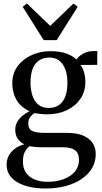

<svg xmlns="http://www.w3.org/2000/svg" viewBox="-20 -832 586 1101"><path d="M241 249Q196 249 155.5 240.8Q115 232.5 84 215.8Q53 199 35.5 173.2Q18 147.5 18 112.5Q18 82.5 31.2 59Q44.5 35.5 67.5 19.2Q90.5 3 119.5 -4.5Q95 -16.5 81.2 -37Q67.5 -57.5 67.5 -88.5Q67.5 -113 79 -133Q90.5 -153 109.2 -168.5Q128 -184 149.5 -194Q96 -219.5 73.2 -261.2Q50.5 -303 50.5 -354.5Q50.5 -412 81.5 -453.2Q112.5 -494.5 162.2 -516.5Q212 -538.5 268.5 -538.5Q323.5 -538.5 360.2 -525Q397 -511.5 418.5 -491Q430 -509.5 457 -524.2Q484 -539 513.5 -539H538L537.5 -460L441.5 -459.5Q449.5 -450 455.8 -435.2Q462 -420.5 465.8 -402Q469.5 -383.5 469.5 -362.5Q469.5 -305.5 440 -263.8Q410.5 -222 361.5 -199.2Q312.5 -176.5 253 -176.5Q233.5 -176.5 213 -178.5Q192.5 -180.5 176 -183.5Q164 -174.5 153 -160.5Q142 -146.5 142 -124.5Q142 -93 164.2 -81.5Q186.5 -70 238 -70H364Q419.5 -70 456 -54.8Q492.5 -39.5 510.8 -12.2Q529 15 529 51Q529 96.5 507.5 132.8Q486 169 447 195Q408 221 355.8 235Q303.5 249 241 249ZM252 210.5Q305 210.5 346 195Q387 179.5 410 151.2Q433 123 433 85.5Q433 63 425 46.8Q417 30.5 396.2 21.5Q375.5 12.5 336.5 12.5H226Q202 12.5 182.5 10.8Q163 9 149 6Q133 19 122.2 39.2Q111.5 59.5 111.5 95Q111.5 133.5 129.5 159Q147.5 184.5 179.2 197.5Q211 210.5 252 210.5ZM258.5 -213Q312 -213 339.2 -250.2Q366.5 -287.5 366.5 -358.5Q366.5 -403 354.2 -435.2Q342 -467.5 319.2 -484.8Q296.5 -502 264.5 -502Q230.5 -502 206 -486.8Q181.5 -471.5 168.2 -439.8Q155 -408 155 -359.5Q155 -317 166 -283.8Q177 -250.5 200 -231.8Q223 -213 258.5 -213ZM230.5 -602 110 -793 134.5 -812 268 -683.5 401 -811.5 425.5 -793 305 -602Z"/></svg>

Font: Merriweather 96pt
Style: Regular
Weight: 400
Version: Version 2.100